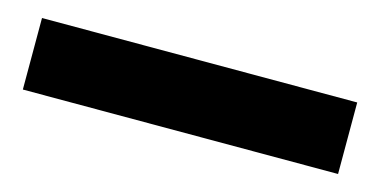

<svg xmlns="http://www.w3.org/2000/svg" viewBox="-30 -39 581 293"><g transform="rotate(15 260.0 107.5)"><path d="M11 164V51H509V164Z"/></g></svg>

Font: FiraGO SemiBold
Style: Regular
Weight: 600
Designer: bBox Type
Foundry: bBox Type GmbH
Version: Version 1.001;PS 001.001;hotconv 1.0.88;makeotf.lib2.5.64775